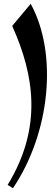

<svg xmlns="http://www.w3.org/2000/svg" viewBox="-20 -877 276 1007"><path d="M20 93 48 110C244 -181 284 -596 141 -857L44 -741C161 -481 203 -207 20 93Z"/></svg>

Font: Sinistre
Style: Bold
Weight: 700
Designer: Jules Durand
Foundry: Collletttivo
Version: Version 69.420;Glyphs 3.2 (3217)